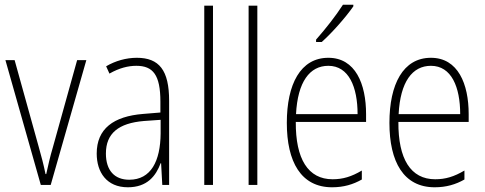

<svg xmlns="http://www.w3.org/2000/svg" viewBox="-20 -784 2056 814"><path d="M153 0H195L346 -529H307L204 -159C192 -119 184 -82 176 -46H173C165 -86 155 -123 144 -162L42 -529H3Z M560 -539C515 -539 469 -526 430 -503L444 -472C486 -496 524 -505 558 -505C629 -505 660 -466 660 -353V-307L587 -301C461 -291 390 -238 390 -133C390 -54 432 10 522 10C604 10 641 -38 661 -92H663L668 0H697V-357C697 -486 655 -539 560 -539ZM590 -271 661 -276V-218C660 -101 620 -22 528 -22C465 -22 429 -62 429 -133C429 -219 483 -262 590 -271Z M883 0V-760H846V0Z M1071 0V-760H1034V0Z M1478 -757V-764H1434C1403 -716 1363 -665 1320 -616V-606H1344C1387 -644 1446 -711 1478 -757ZM1372 -539C1254 -539 1196 -427 1196 -263C1196 -98 1256 10 1388 10C1437 10 1477 -2 1514 -23V-61C1470 -35 1434 -24 1390 -24C1286 -24 1233 -110 1234 -267H1532V-300C1532 -428 1487 -539 1372 -539ZM1372 -505C1459 -505 1496 -415 1496 -300H1235C1242 -437 1293 -505 1372 -505Z M1807 -539C1689 -539 1631 -427 1631 -263C1631 -98 1691 10 1823 10C1872 10 1912 -2 1949 -23V-61C1905 -35 1869 -24 1825 -24C1721 -24 1668 -110 1669 -267H1967V-300C1967 -428 1922 -539 1807 -539ZM1807 -505C1894 -505 1931 -415 1931 -300H1670C1677 -437 1728 -505 1807 -505Z"/></svg>

Font: Noto Sans Gujarati Condensed ExtraLight
Style: Regular
Weight: 200
Width: 3
Designer: Jelle Bosma - Monotype Design Team, Universal Thirst
Foundry: Monotype Imaging Inc.
Version: Version 2.106